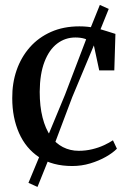

<svg xmlns="http://www.w3.org/2000/svg" viewBox="-20 -660 522 776"><path d="M272 11Q192 11 138.2 -24.5Q84.5 -60 57 -122.2Q29.5 -184.5 29.5 -263Q29 -324 47.2 -376.5Q65.5 -429 100.5 -468.8Q135.5 -508.5 186 -531Q236.5 -553.5 301 -553.5Q334.5 -553.5 362.8 -547.2Q391 -541 412.2 -533.8Q433.5 -526.5 446.5 -523L442 -375.5H381L359.5 -476Q358 -484.5 347.8 -491.8Q337.5 -499 321.2 -503.8Q305 -508.5 284.5 -508.5Q243.5 -508.5 211 -483.8Q178.5 -459 159.8 -410.2Q141 -361.5 140.5 -289Q140.5 -230 152 -185Q163.5 -140 184.2 -110.2Q205 -80.5 234.2 -65.5Q263.5 -50.5 298 -50.5Q326.5 -50.5 352.5 -56.8Q378.5 -63 400 -73Q421.5 -83 436.5 -93L452.5 -59Q436.5 -42.5 408 -26.2Q379.5 -10 344.5 0.5Q309.5 11 272 11ZM131.5 95.5 95 79 152.5 -59.5 242.5 -276.5 339 -529.5 383.5 -640 419.5 -624 375.5 -515 272 -267.5 188.5 -46Z"/></svg>

Font: Merriweather 60pt
Style: Regular
Weight: 400
Version: Version 2.100